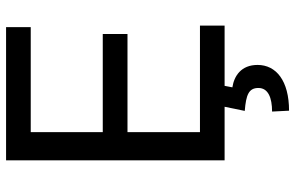

<svg xmlns="http://www.w3.org/2000/svg" viewBox="-192 -576 982 639"><g transform="rotate(-90 299.5 -256.0)"><path d="M85.9 0H264.2L250.4 67.1C304 71.4 326.7 80.3 326.7 112.6C326.7 145.2 293.7 158 248.2 158L251.1 214.5C350.9 214.5 403.4 171.5 403.4 109.7C403.4 55 366.5 31.6 328.8 25.9L333.8 0H534.4V-82H179.7V-323.2H506.4V-405.5H179.7V-645.2H529.1V-727.3H85.9Z"/></g></svg>

Font: Margiela Sans Text
Style: Regular
Weight: 400
Designer: Stefan Endress, Andreas Faust
Version: Version 1.100;FEAKit 1.0